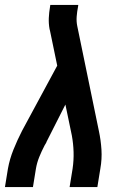

<svg xmlns="http://www.w3.org/2000/svg" viewBox="-22 -755 542 775"><path d="M-2 0 10 -74Q17 -113 32.5 -151.5Q48 -190 67 -227L209 -490L180 -630Q180 -632 179 -634Q178 -636 178 -638Q174 -660 175 -682.5Q176 -705 180 -728L181 -735H294L293 -728Q289 -708 287.5 -688Q286 -668 290 -649L377 -227Q385 -190 387.5 -151.5Q390 -113 383 -74L371 0H259L271 -74Q276 -108 275 -141.5Q274 -175 268 -208L242 -333L166 -183Q165 -179 162.5 -175.5Q160 -172 158 -168Q158 -168 158 -168Q158 -168 158 -168Q146 -145 136.5 -121.5Q127 -98 123 -74L111 0Z"/></svg>

Font: Iosevka Curly Slab Oblique
Style: Bold
Weight: 700
Italic angle: -9°
Monospace: yes
Designer: Belleve Invis
Foundry: Belleve Invis
Version: Version 11.1.0; ttfautohint (v1.8.3)